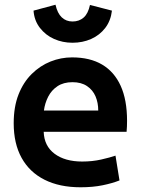

<svg xmlns="http://www.w3.org/2000/svg" viewBox="-20 -781 600 813"><path d="M321 12Q232 12 168.5 -20Q105 -52 71.5 -112.5Q38 -173 38 -259Q38 -329 58.5 -381Q79 -433 114.5 -468Q150 -503 194 -520.5Q238 -538 285 -538Q361 -538 412.5 -507.5Q464 -477 491 -417.5Q518 -358 518 -269Q518 -258 517.5 -245Q517 -232 516 -223H165Q167 -163 211 -130Q255 -97 328 -97Q371 -97 408.5 -105.5Q446 -114 469 -122L486 -17Q456 -5 414.5 3.5Q373 12 321 12ZM166 -313H396Q396 -346 384.5 -373Q373 -400 348.5 -416.5Q324 -433 287 -433Q249 -433 223.5 -416Q198 -399 184 -371.5Q170 -344 166 -313ZM287 -600Q245 -600 209 -616Q173 -632 149 -663Q125 -694 122 -736L215 -761Q223 -725 241.5 -707.5Q260 -690 287 -690Q315 -690 334 -706.5Q353 -723 361 -760L454 -736Q449 -693 425.5 -662.5Q402 -632 366 -616Q330 -600 287 -600Z"/></svg>

Font: Ubuntu Sans Mono SemiBold
Style: Regular
Weight: 600
Monospace: yes
Designer: Dalton Maag Ltd
Foundry: Dalton Maag Ltd
Version: Version 1.006